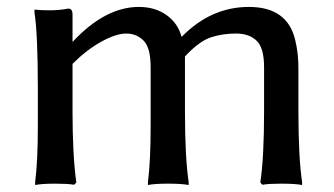

<svg xmlns="http://www.w3.org/2000/svg" viewBox="-20 -526 968 557"><path d="M80.1 -489.3V-498H84Q97.7 -496.1 124.5 -496.1Q151.4 -496.1 177.7 -501H178.7Q189.5 -501 190.4 -486.3V-404.3Q285.2 -505.9 382.8 -505.9Q429.7 -505.9 462.9 -482.4Q496.1 -459 506.8 -418.9Q591.8 -505.9 702.1 -505.9Q812.5 -505.9 835.9 -412.1Q846.7 -369.1 845.7 -319.3V-204.1Q845.7 -69.3 856.4 2V10.7Q836.9 6.8 795.9 6.8Q759.8 6.8 743.2 9.8H741.2L735.4 3.9V2Q746.1 -70.3 746.1 -204.1V-331.1Q746.1 -386.7 724.6 -407.7Q703.1 -428.7 664.1 -428.7Q625 -428.7 591.3 -417.5Q557.6 -406.2 516.6 -362.3V-204.1Q516.6 -69.3 527.3 2V10.7Q507.8 6.8 466.8 6.8Q428.7 6.8 409.2 10.7V2Q417 -58.6 417 -160.2V-331.1Q417 -387.7 396.5 -408.2Q376 -428.7 346.2 -428.7Q316.4 -428.7 273.4 -404.8Q230.5 -380.9 190.4 -340.8V-204.1Q190.4 -77.1 201.2 2V3.9L195.3 9.8H193.4Q176.8 6.8 139.6 6.8Q101.6 6.8 82 10.7V2Q89.8 -58.6 89.8 -160.2V-266.6Q89.8 -426.8 80.1 -489.3Z"/></svg>

Font: GenEi LateMin P v2
Style: Medium
Weight: 500
Designer: o_tamon (Modified)
Foundry: o_tamon / Adobe Systems Incorporated / FONT 910 / Philipp H. Poll
Version: Version 2.1;Original Version 1.004